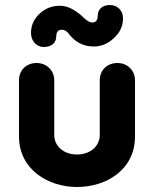

<svg xmlns="http://www.w3.org/2000/svg" viewBox="-20 -732 616 768"><path d="M355 -546C385 -546 412 -557 436 -580C460 -602 472 -628 472 -659C472 -690 450 -712 419 -712C394 -712 371 -698 371 -670C371 -658 368 -642 349 -642C334 -642 318 -658 301 -674C280 -690 254 -709 219 -709C189 -709 162 -699 139 -678C116 -657 104 -631 104 -600C104 -568 126 -544 155 -544C183 -544 205 -558 205 -587C205 -600 210 -613 227 -613C236 -613 247 -609 259 -592C279 -568 308 -546 355 -546ZM379 -192C379 -147 341 -114 288 -114C235 -114 197 -147 197 -192V-411C197 -450 167 -480 126 -480C86 -480 56 -452 56 -411V-186C56 -53 174 16 288 16C405 16 520 -53 520 -186V-411C520 -450 490 -480 450 -480C409 -480 379 -452 379 -411Z"/></svg>

Font: Dongle
Style: Bold
Weight: 700
Designer: Yanghee Ryu
Foundry: Yanghee Ryu
Version: Version 2.000